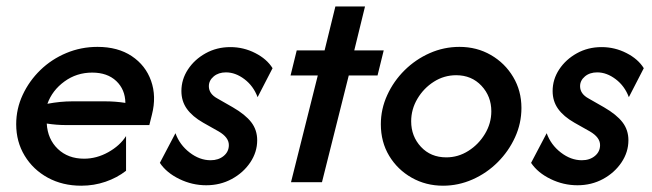

<svg xmlns="http://www.w3.org/2000/svg" viewBox="-20 -576 2061 607"><path d="M236.8 11.1Q177.8 11.1 131.2 -14.2Q84.7 -39.6 58 -83.7Q31.2 -127.8 31.2 -183.3Q31.2 -231.9 51.7 -276Q72.2 -320.1 107.6 -354.5Q143.1 -388.9 189.6 -408.3Q236.1 -427.8 288.2 -427.8Q352.8 -427.8 396.5 -398.6Q440.3 -369.4 457.6 -320.5Q475 -271.5 460.4 -213.9L452.1 -180.6H188.9Q159 -180.6 127.8 -185.4Q130.6 -136.1 162.8 -105.2Q195.1 -74.3 245.8 -74.3Q285.4 -74.3 322.2 -94.8Q359 -115.3 378.5 -145.8V-36.1Q350 -13.9 313.5 -1.4Q277.1 11.1 236.8 11.1ZM129.9 -247.9Q170.8 -255.6 207.6 -255.6H313.2Q345.1 -255.6 376.4 -250.7Q375.7 -293.1 347.6 -319.8Q319.4 -346.5 271.5 -346.5Q222.2 -346.5 183.7 -318.4Q145.1 -290.3 129.9 -247.9Z M631.9 9.7Q587.5 9.7 546.9 -10.1Q506.2 -29.9 485.4 -61.1L534.7 -154.9Q547.9 -118.1 579.5 -93.8Q611.1 -69.4 645.8 -69.4Q670.8 -69.4 687.2 -83Q703.5 -96.5 703.5 -117.4Q703.5 -141.7 671.5 -160.4L622.2 -188.2Q588.2 -207.6 570.8 -231.9Q553.5 -256.2 553.5 -288.2Q553.5 -325 574.3 -356.6Q595.1 -388.2 630.2 -407.6Q665.3 -427.1 708.3 -427.1Q750 -427.1 786.8 -408.3Q823.6 -389.6 841.7 -360.4L794.4 -268.8Q781.2 -304.2 752.8 -325.7Q724.3 -347.2 694.4 -347.2Q670.8 -347.2 655.6 -334.4Q640.3 -321.5 640.3 -303.5Q640.3 -279.2 667.4 -264.6L716 -236.8Q755.6 -213.9 774.3 -189.6Q793.1 -165.3 793.1 -132.6Q793.1 -95.1 771.2 -62.5Q749.3 -29.9 712.8 -10.1Q676.4 9.7 631.9 9.7Z M900 0 984.7 -337.5H898.6L918.1 -416.7H1006.2L1040.3 -555.6H1134L1100 -416.7H1193.1L1173.6 -337.5H1082.6L997.9 0Z M1380.6 11.1Q1326.4 11.1 1281.6 -14.2Q1236.8 -39.6 1210.4 -83.3Q1184 -127.1 1184 -183.3Q1184 -231.2 1204.2 -275.3Q1224.3 -319.4 1259 -353.8Q1293.8 -388.2 1338.5 -408Q1383.3 -427.8 1432.6 -427.8Q1487.5 -427.8 1531.9 -402.1Q1576.4 -376.4 1602.4 -332.6Q1628.5 -288.9 1628.5 -234.7Q1628.5 -186.1 1608.3 -142Q1588.2 -97.9 1553.5 -63.2Q1518.8 -28.5 1474 -8.7Q1429.2 11.1 1380.6 11.1ZM1391 -78.5Q1428.5 -78.5 1460.8 -99Q1493.1 -119.4 1513.2 -152.8Q1533.3 -186.1 1533.3 -224.3Q1533.3 -271.5 1502.1 -304.9Q1470.8 -338.2 1422.2 -338.2Q1384 -338.2 1351.7 -317.7Q1319.4 -297.2 1299.7 -263.9Q1279.9 -230.6 1279.9 -192.4Q1279.9 -145.1 1310.8 -111.8Q1341.7 -78.5 1391 -78.5Z M1805.6 9.7Q1761.1 9.7 1720.5 -10.1Q1679.9 -29.9 1659 -61.1L1708.3 -154.9Q1721.5 -118.1 1753.1 -93.8Q1784.7 -69.4 1819.4 -69.4Q1844.4 -69.4 1860.8 -83Q1877.1 -96.5 1877.1 -117.4Q1877.1 -141.7 1845.1 -160.4L1795.8 -188.2Q1761.8 -207.6 1744.4 -231.9Q1727.1 -256.2 1727.1 -288.2Q1727.1 -325 1747.9 -356.6Q1768.8 -388.2 1803.8 -407.6Q1838.9 -427.1 1881.9 -427.1Q1923.6 -427.1 1960.4 -408.3Q1997.2 -389.6 2015.3 -360.4L1968.1 -268.8Q1954.9 -304.2 1926.4 -325.7Q1897.9 -347.2 1868.1 -347.2Q1844.4 -347.2 1829.2 -334.4Q1813.9 -321.5 1813.9 -303.5Q1813.9 -279.2 1841 -264.6L1889.6 -236.8Q1929.2 -213.9 1947.9 -189.6Q1966.7 -165.3 1966.7 -132.6Q1966.7 -95.1 1944.8 -62.5Q1922.9 -29.9 1886.5 -10.1Q1850 9.7 1805.6 9.7Z"/></svg>

Font: Afacad Medium
Style: Italic
Weight: 500
Italic angle: -14°
Designer: Kristian Moeller
Foundry: Dicotype
Version: Version 1.000; ttfautohint (v1.8.4.7-5d5b)